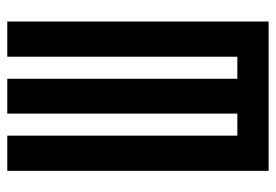

<svg xmlns="http://www.w3.org/2000/svg" viewBox="-138 -638 775 540"><g transform="rotate(-90 250.0 -367.5)"><path d="M40 0V-735H139V-88H201V-735H299V-88H361V-735H460V0Z"/></g></svg>

Font: Iosevka Curly Semibold
Style: Regular
Weight: 600
Monospace: yes
Designer: Belleve Invis
Foundry: Belleve Invis
Version: Version 22.1.2; ttfautohint (v1.8.4)